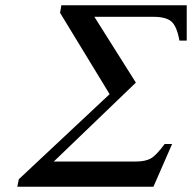

<svg xmlns="http://www.w3.org/2000/svg" viewBox="-20 -712 732 732"><path d="M564.9 0H45.9L51.8 -28.8L397.9 -353L209 -663.1L213.9 -691.9H691.9V-557.1H664.1Q654.3 -611.8 633.5 -629.9Q612.8 -647.9 564.9 -647.9H339.8L498 -397L185.1 -96.2H498Q534.7 -96.2 555.4 -108.2Q576.2 -120.1 607.9 -163.1H636.2Z"/></svg>

Font: Linguistics Pro
Style: Italic
Weight: 400
Italic angle: -12°
Designer: Stefan Peev, Context Ltd
Foundry: Stefan Peev, Context Ltd
Version: Version 001.000